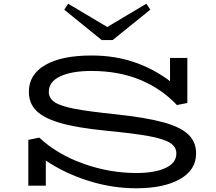

<svg xmlns="http://www.w3.org/2000/svg" viewBox="-20 -997 1161 1031"><path d="M1033 -173Q1033 -84 946 -35Q859 14 711 14Q581 14 453.5 -26.5Q326 -67 226 -135V0H132V-246L191 -258Q286 -169 426.5 -118.5Q567 -68 712 -68Q811 -68 869 -95Q927 -122 927 -173Q927 -209 892 -230.5Q857 -252 777 -266.5Q697 -281 542 -296Q391 -311 302.5 -337Q214 -363 174.5 -403Q135 -443 135 -504Q135 -597 223 -648Q311 -699 472 -699Q597 -699 702.5 -662.5Q808 -626 893 -561V-686H986V-444L930 -433Q847 -521 732 -568.5Q617 -616 471 -616Q365 -616 303.5 -587Q242 -558 242 -504Q242 -469 274 -448Q306 -427 382 -412.5Q458 -398 604 -383Q762 -366 854.5 -341Q947 -316 990 -276Q1033 -236 1033 -173ZM787 -945 585 -782H526L325 -945L346 -977L556 -852L766 -977Z"/></svg>

Font: BioRhyme Expanded
Style: Regular
Weight: 400
Width: 7
Designer: Aoife Mooney
Foundry: Aoife Mooney Type
Version: Version 1.001